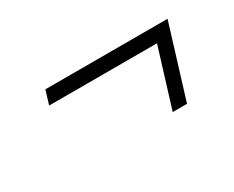

<svg xmlns="http://www.w3.org/2000/svg" viewBox="-47 -469 602 494"><g transform="rotate(-30 254.0 -222.0)"><path d="M103 -329H466L400 -114.5H357.5L411 -288H90.5Z"/></g></svg>

Font: Newsreader 24pt
Style: Italic
Weight: 400
Italic angle: -17°
Designer: Hugues Gentile
Foundry: Production Type
Version: Version 1.003